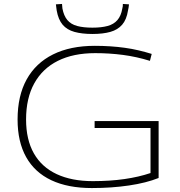

<svg xmlns="http://www.w3.org/2000/svg" viewBox="-20 -942 909 972"><path d="M69 -337Q69 -457 115 -540Q161 -623 248.5 -666.5Q336 -710 460 -710Q500 -710 538 -707.5Q576 -705 612 -700Q648 -695 682 -687Q716 -679 748 -669L739 -634Q671 -655 602.5 -664Q534 -673 462 -673Q351 -673 273 -634Q195 -595 153.5 -520Q112 -445 112 -337Q112 -235 151.5 -165.5Q191 -96 267 -60.5Q343 -25 450 -25Q537 -25 610 -35.5Q683 -46 742 -66V-294H459V-329H783V-41Q721 -16 633 -3Q545 10 445 10Q324 10 240 -29.5Q156 -69 112.5 -146.5Q69 -224 69 -337ZM448 -770Q395 -770 357 -780.5Q319 -791 297 -817Q275 -843 267 -889Q266 -896 265 -904Q264 -912 263 -920L294 -922Q295 -916 295 -910Q295 -904 296 -899Q303 -862 321 -840.5Q339 -819 370.5 -810.5Q402 -802 448 -802Q493 -802 524.5 -810.5Q556 -819 574.5 -840.5Q593 -862 599 -898Q601 -904 601.5 -910Q602 -916 602 -922L633 -920Q632 -912 631 -904Q630 -896 628 -889Q621 -843 598.5 -817Q576 -791 538.5 -780.5Q501 -770 448 -770Z"/></svg>

Font: Georama Expanded ExtraLight
Style: Regular
Weight: 250
Width: 7
Designer: Jean-Baptiste Levee
Foundry: Production Type
Version: Version 1.001